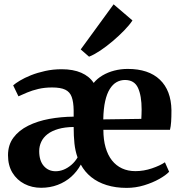

<svg xmlns="http://www.w3.org/2000/svg" viewBox="-20 -880 859 911"><path d="M175 11Q131.5 11 95.8 -7.5Q60 -26 39 -60.5Q18 -95 18 -143.5Q18 -192.5 43.8 -227Q69.5 -261.5 113.8 -283.5Q158 -305.5 213.8 -315.8Q269.5 -326 329.5 -326.5V-356Q329 -396 320.2 -420Q311.5 -444 289.5 -454.5Q267.5 -465 227.5 -465Q191.5 -465 162 -458Q132.5 -451 109.2 -441.2Q86 -431.5 67.5 -423L42.5 -475Q53 -484.5 74.5 -497.5Q96 -510.5 126.5 -522.8Q157 -535 194.2 -543.2Q231.5 -551.5 272.5 -551.5Q327 -551.5 365.5 -534.8Q404 -518 424.5 -486.5Q441 -507 466.2 -522Q491.5 -537 522.2 -545Q553 -553 586 -553Q685 -553 738.5 -502Q792 -451 793.5 -357Q793.5 -324.5 792 -302Q790.5 -279.5 786.5 -264H470.5Q470.5 -217 481 -180.5Q491.5 -144 511.2 -119Q531 -94 559 -81Q587 -68 622.5 -68Q662 -68 701 -81.2Q740 -94.5 762.5 -110L782.5 -65Q767 -48.5 735.5 -30.8Q704 -13 663.8 -0.8Q623.5 11.5 581 11.5Q528.5 11.5 486 -1.8Q443.5 -15 412.8 -39.8Q382 -64.5 363.5 -99Q345.5 -66 317.8 -41.2Q290 -16.5 253.8 -2.8Q217.5 11 175 11ZM470 -313.5 650.5 -316Q651.5 -326 651.5 -338.2Q651.5 -350.5 652 -360.5Q652 -425.5 634.8 -463Q617.5 -500.5 573 -500.5Q551.5 -500.5 533.2 -490.2Q515 -480 501 -457.8Q487 -435.5 479 -400Q471 -364.5 470 -313.5ZM244 -67.5Q263.5 -67.5 282.5 -75.2Q301.5 -83 318.8 -97.8Q336 -112.5 348 -133Q337 -163.5 333.2 -199.2Q329.5 -235 329.5 -277.5Q287.5 -277 256.5 -268Q225.5 -259 205.5 -243.5Q185.5 -228 175.8 -207.2Q166 -186.5 166 -163Q166 -117.5 187.8 -92.5Q209.5 -67.5 244 -67.5ZM402 -611.5 363 -645.5 519 -859.5 608.5 -783Q594.5 -761.5 569.5 -735.8Q544.5 -710 514.8 -684.8Q485 -659.5 455.8 -640Q426.5 -620.5 403.5 -611.5Z"/></svg>

Font: Merriweather 60pt
Style: Bold
Weight: 700
Version: Version 2.100